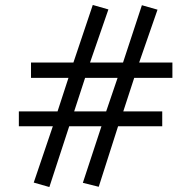

<svg xmlns="http://www.w3.org/2000/svg" viewBox="-20 -730 776 774"><path d="M56 -221V-281H212L256 -416H105V-478H276L354 -710L417 -692L343 -478H476L552 -709L615 -691L541 -478H675V-416H521L477 -281H634V-221H456L378 23L314 7L389 -221H259L179 24L116 6L193 -221ZM279 -281H408L454 -416H323Z"/></svg>

Font: Khartiya
Style: Bold
Weight: 700
Version: Version 1.0.2